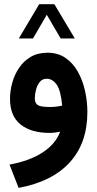

<svg xmlns="http://www.w3.org/2000/svg" viewBox="-20 -641 470 926"><path d="M168.9 -620.6H242.2L340.8 -455.6H272.5L205.6 -569.8L139.2 -455.6H70.8ZM270 -5.9Q243.7 0 218.8 0Q129.9 0 79.1 -40.8Q28.3 -81.5 28.3 -164.1Q28.3 -202.6 39.1 -241.7Q49.8 -280.8 72 -313.7Q94.2 -346.7 128.2 -366.7Q162.1 -386.7 209 -386.7Q259.3 -386.7 295.7 -361.8Q332 -336.9 355.5 -295.2Q378.9 -253.4 390.1 -202.6Q401.4 -151.9 401.4 -100.6Q401.4 48.8 316.4 142.1Q231.4 235.4 69.8 265.1L25.9 152.8Q122.6 135.3 185.5 94.2Q248.5 53.2 270 -5.9ZM279.8 -131.8Q273.4 -204.1 253.4 -232.7Q233.4 -261.2 205.1 -261.2Q184.1 -261.2 171.6 -245.6Q159.2 -230 153.6 -207.8Q147.9 -185.5 147.9 -166.5Q147.9 -144 161.6 -134.5Q175.3 -125 221.2 -125Q251.5 -125 279.8 -131.8Z"/></svg>

Font: Vazir WOL-UI
Style: Bold-WOL-UI
Weight: 700
Designer: Saber Rastikerdar
Foundry: Saber Rastikerdar
Version: Version 30.1.0